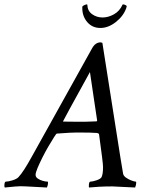

<svg xmlns="http://www.w3.org/2000/svg" viewBox="-43 -836 668 859"><path d="M-21.5 2.9Q-23.4 1 -23.4 -4.9Q-23.4 -23.4 -16.6 -23.4Q-5.9 -23.4 13.2 -29.3Q32.2 -35.2 40 -43.9Q61.5 -66.4 99.6 -135.7L369.1 -620.1Q383.8 -646.5 407.2 -646.5Q409.2 -646.5 415 -644.5L496.1 -128.9L507.8 -58.6Q509.8 -48.8 521 -41Q532.2 -33.2 545.4 -28.3Q558.6 -23.4 564.5 -23.4Q566.4 -23.4 566.4 -18.6Q566.4 -8.8 561.5 2.9Q516.6 1 490.7 -0.5Q464.8 -2 460 -2Q426.8 -2 400.4 -0.5Q374 1 355.5 2.9Q354.5 2 354.5 -2.9Q354.5 -23.4 361.3 -23.4Q371.1 -23.4 388.7 -29.3Q406.2 -35.2 411.1 -43Q418 -56.6 418 -88.9Q418 -106.4 400.4 -233.4Q400.4 -240.2 388.7 -241.2Q376 -242.2 357.4 -242.7Q338.9 -243.2 301.8 -243.2Q292 -243.2 269 -242.2Q246.1 -241.2 210.9 -238.3Q209 -238.3 198.7 -222.2Q188.5 -206.1 174.3 -182.1Q160.2 -158.2 147 -131.8Q133.8 -105.5 125 -84.5Q116.2 -63.5 116.2 -53.7Q116.2 -43.9 126 -37.1Q135.7 -30.3 148.4 -26.9Q161.1 -23.4 169.9 -23.4Q171.9 -23.4 171.9 -17.6Q171.9 -8.8 167 2.9L74.2 -2Q48.8 -3.9 24.9 -1.5Q1 1 -21.5 2.9ZM240.2 -292Q256.8 -292 285.2 -291.5Q313.5 -291 342.3 -291.5Q371.1 -292 387.7 -293Q391.6 -293 391.6 -296.9Q384.8 -343.8 376.5 -397.9Q368.2 -452.1 359.4 -513.7Q239.3 -295.9 239.3 -293.9Q239.3 -292 240.2 -292ZM406.2 -710.9Q370.1 -710.9 347.7 -736.8Q325.2 -762.7 325.2 -799.8V-805.7Q327.1 -810.5 337.4 -814.5Q347.7 -818.4 347.7 -814.5Q348.6 -787.1 369.1 -772.5Q389.6 -757.8 416 -757.8Q441.4 -757.8 466.8 -772Q492.2 -786.1 504.9 -814.5Q504.9 -816.4 507.8 -816.4Q512.7 -816.4 519 -813Q525.4 -809.6 523.4 -805.7L522.5 -802.7Q521.5 -800.8 521.5 -798.8Q508.8 -763.7 475.1 -737.3Q441.4 -710.9 406.2 -710.9Z"/></svg>

Font: Crimson Text
Style: Italic
Weight: 400
Italic angle: -11°
Designer: Sebastian Kosch
Foundry: Sebastian Kosch
Version: Version 1.100; ttfautohint (v1.8.4)